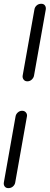

<svg xmlns="http://www.w3.org/2000/svg" viewBox="-25 -805 261 1006"><path d="M153.3 -409.2Q151.4 -397.5 141.6 -388.2Q131.8 -378.9 118.2 -378.9Q105.5 -378.9 98.6 -388.2Q91.8 -397.5 93.8 -409.2L155.3 -754.9Q157.2 -767.6 167 -776.4Q176.8 -785.2 191.4 -785.2Q204.1 -785.2 210.4 -776.4Q216.8 -767.6 214.8 -754.9ZM54.7 151.4Q52.7 163.1 43 171.9Q33.2 180.7 18.6 180.7Q5.9 180.7 -0.5 171.9Q-6.8 163.1 -4.9 151.4L56.6 -195.3Q58.6 -207 68.4 -215.8Q78.1 -224.6 90.8 -224.6Q103.5 -224.6 110.8 -215.8Q118.2 -207 116.2 -195.3Z"/></svg>

Font: Quicksand
Style: Italic
Weight: 400
Designer: Andrew Paglinawan
Foundry: Andrew Paglinawan
Version: Version 3.006